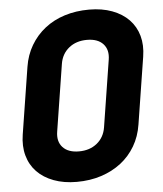

<svg xmlns="http://www.w3.org/2000/svg" viewBox="-53 -776 706 833"><g transform="rotate(-5 300.0 -360.0)"><path d="M182 -215Q175 -172 198.5 -146.5Q222 -121 269 -121Q316 -121 347.5 -146.5Q379 -172 386 -215L432 -506Q439 -549 415.5 -574.5Q392 -600 345 -600Q298 -600 266.5 -574.5Q235 -549 228 -506ZM78 -506Q86 -557 110.5 -598.5Q135 -640 172.5 -669.5Q210 -699 259 -714.5Q308 -730 366 -730Q422 -730 466 -713.5Q510 -697 538.5 -667.5Q567 -638 578.5 -597Q590 -556 582 -506L536 -215Q528 -163 503.5 -121.5Q479 -80 441.5 -51Q404 -22 355 -6Q306 10 248 10Q192 10 148 -6.5Q104 -23 75.5 -52.5Q47 -82 35.5 -123.5Q24 -165 32 -215Z"/></g></svg>

Font: JetBrains Mono ExtraBold
Style: Italic
Weight: 800
Designer: Philipp Nurullin, Konstantin Bulenkov
Foundry: JetBrains
Version: Version 1.000; ttfautohint (v1.8.3)